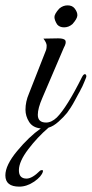

<svg xmlns="http://www.w3.org/2000/svg" viewBox="-75 -479 342 716"><path d="M97 -22Q117 -22 137 -41Q174 -78 231 -192Q238 -206 245 -201Q247 -199 247 -194Q247 -192 244.5 -186Q242 -180 239 -172.5Q236 -165 232.5 -157.5Q229 -150 226 -145Q224 -140 218 -130Q212 -120 204 -104Q196 -89 188.5 -77.5Q181 -66 175 -58Q163 -43 143.5 -25.5Q124 -8 106 -3Q65 32 30 78Q-4 123 -4.5 155Q-5 187 24 187Q45 187 75 157Q87 152 85 161Q80 179 53 198Q25 217 -3 217Q-55 217 -55 175Q-55 137 -11 84Q33 31 77 0Q47 -3 33.5 -24.5Q20 -46 20 -70Q20 -100 33 -130L97 -293Q99 -299 99 -309Q99 -319 87 -335L142 -336Q165 -336 169 -327.5Q173 -319 163 -301L83 -114Q66 -75 66 -51Q66 -22 97 -22ZM195 -389Q181 -377 164 -377Q147 -377 138 -388Q128 -404 128 -415.5Q128 -427 146 -447Q160 -459 177 -459Q194 -459 203 -448Q214 -434 213.5 -421.5Q213 -409 195 -389Z"/></svg>

Font: #9Slide05 Great Vibes
Style: Regular
Weight: 400
Designer: Robert E. Leuschke
Foundry: Robert E. Leuschke
Version: Version 1.001